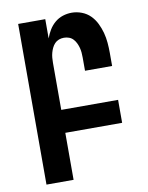

<svg xmlns="http://www.w3.org/2000/svg" viewBox="-84 -589 668 865"><g transform="rotate(-10 250.0 -156.5)"><path d="M58 215V-520H182V-432Q189 -452 200 -470Q211 -488 227 -501.5Q243 -515 263 -521.5Q283 -528 304 -528Q327 -528 349.5 -519.5Q372 -511 388.5 -494.5Q405 -478 415.5 -456.5Q426 -435 432 -412.5Q438 -390 440 -366.5Q442 -343 442 -320V-260H318V-320Q318 -332 317 -343.5Q316 -355 313 -366Q310 -377 305 -387.5Q300 -398 292 -406.5Q284 -415 273 -419Q262 -423 250 -423Q238 -423 227 -419Q216 -415 208 -406.5Q200 -398 195 -387.5Q190 -377 187 -366Q184 -355 183 -343.5Q182 -332 182 -320V-105H442V0H182V215Z"/></g></svg>

Font: Iosevka Term Curly Extrabold
Style: Regular
Weight: 800
Designer: Belleve Invis
Foundry: Belleve Invis
Version: Version 32.3.0